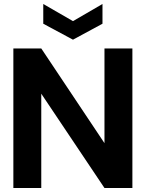

<svg xmlns="http://www.w3.org/2000/svg" viewBox="-20 -943 731 963"><path d="M47 0V-700H187L504 -225V-700H644V0H504L187 -473V0ZM346 -744 197 -824V-923L346 -837L494 -923V-824Z"/></svg>

Font: Host Grotesk ExtraBold
Style: Regular
Weight: 800
Designer: Doğukan Karapınar
Foundry: Element Type
Version: Version 1.003; ttfautohint (v1.8.4.7-5d5b)